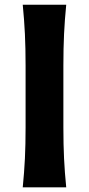

<svg xmlns="http://www.w3.org/2000/svg" viewBox="-20 -804 381 824"><path d="M77.6 0Q84 -64 86.9 -123.5Q89.8 -183.1 89.8 -256.8V-522Q89.8 -597.2 86.9 -658Q84 -718.8 77.6 -783.7H264.2Q257.8 -718.8 254.9 -658Q252 -597.2 252 -522V-256.8Q252 -183.1 254.9 -123.5Q257.8 -64 264.2 0Z"/></svg>

Font: Pinar-FD SemiBold
Style: Regular
Weight: 600
Designer: Amin Abedi
Version: Version 2.000